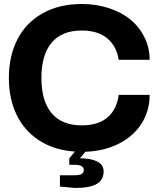

<svg xmlns="http://www.w3.org/2000/svg" viewBox="-20 -742 785 951"><path d="M493.2 106.9Q493.2 148.9 459.5 168.9Q425.8 189 351.1 189L276.9 182.1V126H349.1Q372.6 126 383.8 120.1Q395 114.3 395 100.1Q395 74.2 349.1 74.2H323.2V42L351.1 8.8Q249 2 174.8 -45.9Q100.6 -93.8 62.3 -173.3Q23.9 -252.9 23.9 -356Q23.9 -464.4 66.2 -546.9Q108.4 -629.4 190.7 -675.8Q272.9 -722.2 384.8 -722.2Q457.5 -722.2 520.3 -701.4Q583 -680.7 627 -644.3Q670.9 -607.9 696 -556.4Q721.2 -504.9 721.2 -445.8H567.9Q558.1 -511.7 512.2 -551.3Q466.3 -590.8 384.8 -590.8Q286.1 -590.8 235.6 -530.5Q185.1 -470.2 185.1 -356Q185.1 -241.7 235.6 -181.4Q286.1 -121.1 384.8 -121.1Q466.8 -121.1 512.7 -160.6Q558.6 -200.2 567.9 -272H721.2Q721.2 -193.4 681.6 -130.6Q642.1 -67.9 569.6 -30.8Q497.1 6.3 402.8 9.8L376 42Q429.7 42 461.4 57.9Q493.2 73.7 493.2 106.9Z"/></svg>

Font: Creato Display ExtraBold
Style: Regular
Weight: 800
Version: Version 1.000